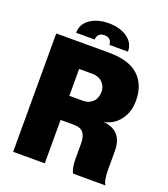

<svg xmlns="http://www.w3.org/2000/svg" viewBox="-159 -1011 985 1124"><g transform="rotate(20 333.0 -449.5)"><path d="M55 0V-737.5H382Q508 -737.5 568.2 -681.8Q628.5 -626 628.5 -526.5Q628.5 -470.5 607 -431Q585.5 -391.5 553.5 -370Q521.5 -348.5 490 -346Q522.5 -344 550.5 -330.5Q578.5 -317 595.8 -287.2Q613 -257.5 613 -207V-85Q613 -58.5 617.2 -34.8Q621.5 -11 630.5 0H428.5Q420.5 -12.5 416.2 -35.5Q412 -58.5 412 -85V-184Q412 -224 395 -247.2Q378 -270.5 333.5 -270.5H252V0ZM334.5 -588H252V-420.5H335.5Q374 -420.5 397.5 -444Q421 -467.5 421 -507.5Q421 -540 397.8 -564Q374.5 -588 334.5 -588ZM163 -781Q163 -835 208.8 -867Q254.5 -899 324.5 -899Q394.5 -899 440.2 -867Q486 -835 486 -781H370.5Q370.5 -799.5 359 -812Q347.5 -824.5 324.5 -824.5Q302 -824.5 290.2 -812Q278.5 -799.5 278.5 -781Z"/></g></svg>

Font: Epilogue Black
Style: Regular
Weight: 900
Designer: Tyler Finck
Foundry: Etcetera Type Co
Version: Version 2.111; ttfautohint (v1.8.3)